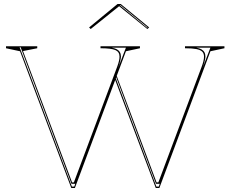

<svg xmlns="http://www.w3.org/2000/svg" viewBox="-20 -939 1151 959"><path d="M758 0 550 -554 558 -573 762 -28H771L987 -605Q993 -621 996 -633.5Q999 -646 999 -656Q999 -672 990 -681Q981 -690 960.5 -694Q940 -698 904 -698V-708H1101V-698L1031 -683L776 0ZM336 0 80 -683 10 -698V-708H166V-698L95 -684L340 -28H349L565 -605Q571 -621 574 -634Q577 -647 577 -656Q577 -680 556 -689Q535 -698 482 -698V-708H679V-698L609 -683L354 0ZM356 -21H337L83 -703H78L339 -7H351ZM569 -597 609 -701H538Q554 -698 564 -692.5Q574 -687 579 -678Q584 -669 584 -656Q584 -649 580.5 -634Q577 -619 569 -597ZM761 -7H773L778 -21H759L558 -560L556 -554ZM991 -597 1031 -701H960Q976 -698 986 -692.5Q996 -687 1001 -678Q1006 -669 1006 -656Q1006 -649 1002.5 -634Q999 -619 991 -597ZM433 -794 425 -802 567 -919H583L725 -802L716 -794L575 -908ZM717 -802 582 -913H578L579 -912L715 -800Z"/></svg>

Font: Kalnia Glaze Thin
Style: Regular
Weight: 100
Designer: Frida Medrano
Foundry: Frida Medrano
Version: Version 1.110